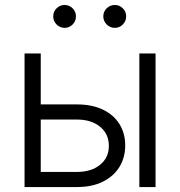

<svg xmlns="http://www.w3.org/2000/svg" viewBox="-20 -755 727 775"><path d="M132.3 -333.5H290.5Q351.6 -333.5 395.3 -312.5Q439 -291.5 462.2 -254.2Q485.4 -216.8 485.4 -168Q485.4 -119.1 462.2 -81.3Q439 -43.5 395.3 -21.7Q351.6 0 290.5 0H79.1V-539.1H144.5V-61H290Q348.6 -61 384 -89.8Q419.4 -118.7 419.4 -166Q419.4 -214.4 384 -243.4Q348.6 -272.5 290 -272.5H132.3ZM542.5 0V-539.1H607.9V0ZM443.4 -642.6Q424.3 -642.6 410.6 -656.2Q397 -669.9 397 -689Q397 -708 410.6 -721.4Q424.3 -734.9 443.4 -734.9Q462.4 -734.9 475.8 -721.4Q489.3 -708 489.3 -689Q489.3 -669.9 475.8 -656.2Q462.4 -642.6 443.4 -642.6ZM240.7 -642.6Q221.7 -642.6 208.3 -656.2Q194.8 -669.9 194.8 -689Q194.8 -708 208.3 -721.4Q221.7 -734.9 240.7 -734.9Q259.8 -734.9 273.2 -721.4Q286.6 -708 286.6 -689Q286.6 -669.9 273.2 -656.2Q259.8 -642.6 240.7 -642.6Z"/></svg>

Font: Inter 18pt Light
Style: Regular
Weight: 300
Designer: Rasmus Andersson
Foundry: rsms
Version: Version 4.001;git-66647c0bb